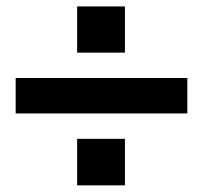

<svg xmlns="http://www.w3.org/2000/svg" viewBox="-20 -676 626 592"><path d="M217.8 -513.7V-656.2H365.2V-513.7ZM28.3 -326.2V-435.5H557.6V-326.2ZM217.8 -104.5V-248H365.2V-104.5Z"/></svg>

Font: Gothic A1
Style: Bold
Weight: 700
Version: Version 2.50